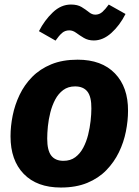

<svg xmlns="http://www.w3.org/2000/svg" viewBox="-20 -813 614 850"><path d="M249.4 17.2Q143.6 17.2 85.1 -43.1Q26.6 -103.4 26.6 -209.3Q26.6 -254.1 36.1 -301.4Q45.6 -348.7 66.7 -393Q87.8 -437.3 122.4 -472.5Q157 -507.7 206.8 -528.2Q256.5 -548.8 323.7 -548.8Q430.2 -548.8 488.8 -488Q547.5 -427.2 546.8 -322.3Q546.8 -278.4 537.3 -230.8Q527.9 -183.2 506.6 -139.2Q485.3 -95.2 450.9 -59.7Q416.5 -24.2 366.6 -3.5Q316.7 17.2 249.4 17.2ZM260.9 -101Q292.1 -101 313.5 -117.1Q334.9 -133.1 348.7 -159.4Q362.5 -185.6 370.1 -216.2Q377.7 -246.9 381.1 -277.5Q384.5 -308.2 384.5 -332.3Q385.1 -384.4 367 -407.5Q349 -430.5 312.2 -430.5Q281.7 -430.5 260 -414.5Q238.3 -398.4 224.4 -372.2Q210.6 -345.9 202.9 -315.3Q195.1 -284.7 192 -254Q189 -223.4 189 -199.3Q189 -147.2 206.9 -124.1Q224.8 -101 260.9 -101ZM395.3 -633.9Q370.2 -633.9 351.2 -645.2Q332.2 -656.6 317.3 -667.6Q302.3 -678.6 286.9 -678.6Q267.9 -678.6 254.4 -666.8Q240.9 -654.9 225.9 -633.2L152.4 -675Q177.4 -723.7 213.9 -758.3Q250.3 -792.9 294.1 -792.9Q323.1 -792.9 341.3 -781.8Q359.4 -770.8 373.3 -759.5Q387.1 -748.1 401.8 -748.1Q419.4 -748.1 432.8 -759.8Q446.1 -771.5 461.5 -792.8L535.7 -751.1Q510 -700.3 473 -667.1Q436 -633.9 395.3 -633.9Z"/></svg>

Font: Fira Sans Variable
Style: Italic
Weight: 397
Italic angle: -8°
Designer: Carrois Corporate & Edenspiekermann AG
Foundry: Carrois Corporate GbR & Edenspiekermann AG
Version: Version 4.202